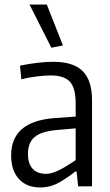

<svg xmlns="http://www.w3.org/2000/svg" viewBox="-20 -820 484 845"><path d="M157 5Q97 5 63 -32.5Q29 -70 29 -136Q29 -285 217 -300L313 -307V-365Q313 -433 287.5 -460.5Q262 -488 203 -488Q178 -488 141 -483.5Q104 -479 74 -471L68 -531Q106 -539 144.5 -543.5Q183 -548 215 -548Q303 -548 344 -507Q385 -466 385 -379V0H324L317 -65H311Q279 -39 240.5 -17Q202 5 157 5ZM182 -55Q199 -55 217 -61.5Q235 -68 252.5 -77.5Q270 -87 285.5 -97.5Q301 -108 313 -115V-255L232 -248Q162 -242 132.5 -217Q103 -192 103 -142Q103 -100 123.5 -77.5Q144 -55 182 -55ZM206 -610 110 -800H186L257 -620Z"/></svg>

Font: Encode Sans Compressed
Style: Regular
Weight: 400
Designer: Pablo Impallari, Andres Torresi
Foundry: Pablo Impallari, Andres Torresi
Version: Version 1.000; ttfautohint (v1.00) -l 8 -r 50 -G 200 -x 14 -